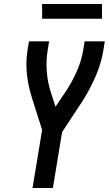

<svg xmlns="http://www.w3.org/2000/svg" viewBox="-20 -942 545 962"><path d="M143 0 191 -291 140 -452Q122 -508 115 -568.5Q108 -629 118 -691L125 -735H226L219 -691Q210 -636 214.5 -582Q219 -528 235 -479L258 -407L313 -489Q344 -537 366 -587.5Q388 -638 397 -691L404 -735H505L498 -691Q488 -629 463 -569Q438 -509 404 -453V-452Q401 -449 399.5 -446.5Q398 -444 397 -441L291 -280L245 0ZM491 -848H191V-922H491Z"/></svg>

Font: Iosevka Term Curly Semibold
Style: Italic
Weight: 600
Italic angle: -9°
Designer: Belleve Invis
Foundry: Belleve Invis
Version: Version 32.3.0